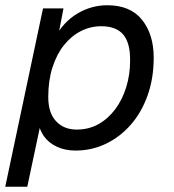

<svg xmlns="http://www.w3.org/2000/svg" viewBox="-44 -562 664 732"><path d="M-24 150 120 -530H198L175 -410L164 -416Q197 -478 250.5 -510Q304 -542 365 -542Q453 -542 497.5 -486.5Q542 -431 542 -342Q542 -264 519 -199Q496 -134 455 -87Q414 -40 360 -14Q306 12 244 12Q204 12 173 -2.5Q142 -17 123.5 -42.5Q105 -68 102 -102L116 -114L60 150ZM248 -68Q295 -68 332 -89Q369 -110 396 -146.5Q423 -183 437.5 -230.5Q452 -278 452 -330Q453 -398 426 -430Q399 -462 342 -462Q301 -462 264.5 -443.5Q228 -425 200 -390Q172 -355 156 -305Q140 -255 140 -192Q140 -131 170 -99.5Q200 -68 248 -68Z"/></svg>

Font: Geist Mono
Style: Italic
Weight: 400
Italic angle: -12°
Monospace: yes
Designer: Basement.studio, Andrés Briganti, Mateo Zaragoza
Foundry: Basement.studio, Vercel, Andrés Briganti, Guido Ferreyra, Mateo Zaragoza
Version: Version 1.500